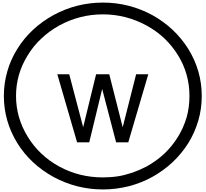

<svg xmlns="http://www.w3.org/2000/svg" viewBox="-20 -1097 1585 1480"><path d="M968.8 0H875L767.6 -411.1L668 0H574.2L421.9 -524.4H513.7L621.1 -116.2L720.7 -524.4H822.3L925.8 -116.2L1029.3 -524.4H1123ZM103.5 -357.4Q103.5 -189.5 194.3 -42Q284.2 103.5 436.5 186.5Q590.8 270.5 772.5 270.5Q834 270.5 890.6 261.7Q935.5 254.9 1002 233.4Q1054.7 214.8 1109.4 186.5Q1263.7 101.6 1351.6 -42Q1394.5 -111.3 1418.9 -193.4Q1440.4 -270.5 1440.4 -357.4Q1440.4 -529.3 1351.6 -671.9Q1261.7 -817.4 1109.4 -900.4Q951.2 -986.3 772.5 -986.3Q594.7 -986.3 436.5 -900.4Q359.4 -857.4 299.8 -800.8Q239.3 -745.1 194.3 -671.9Q103.5 -526.4 103.5 -357.4ZM9.8 -357.4Q9.8 -455.1 36.1 -545.9Q61.5 -636.7 113.3 -719.7Q213.9 -881.8 391.6 -980.5Q570.3 -1077.1 773.4 -1077.1Q975.6 -1077.1 1154.3 -980.5Q1328.1 -883.8 1431.6 -719.7Q1535.2 -550.8 1535.2 -357.4Q1535.2 -258.8 1508.8 -168Q1480.5 -72.3 1431.6 5.9Q1328.1 169.9 1154.3 266.6Q1072.3 312.5 971.7 338.9Q872.1 363.3 773.4 363.3Q570.3 363.3 391.6 266.6Q213.9 168 113.3 5.9Q9.8 -163.1 9.8 -357.4Z"/></svg>

Font: Circled
Style: Regular
Weight: 400
Version: Version 002.000